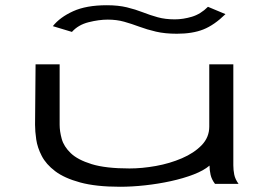

<svg xmlns="http://www.w3.org/2000/svg" viewBox="-20 -703 1040 734"><path d="M439 11Q347 11 286.5 -5.5Q226 -22 191 -48.5Q156 -75 139.5 -107Q123 -139 118.5 -170Q114 -201 114 -226L116 -457H208V-226Q208 -201 216 -172Q224 -143 250.5 -117.5Q277 -92 330.5 -75.5Q384 -59 475 -59Q523 -59 576 -68.5Q629 -78 675.5 -98Q722 -118 751 -148Q780 -178 780 -219V-457H872V-71Q872 -53 875.5 -35.5Q879 -18 892 0H802Q789 -17 785 -35Q781 -53 781 -70Q759 -51 720 -36Q681 -21 633 -10.5Q585 0 534.5 5.5Q484 11 439 11ZM775 -677 842 -649Q799 -607 757.5 -590.5Q716 -574 656 -574Q611 -574 576.5 -582Q542 -590 512.5 -601Q483 -612 454.5 -620Q426 -628 392 -628Q358 -628 318.5 -618Q279 -608 255 -581L182 -603Q209 -637 259.5 -660Q310 -683 388 -683Q432 -683 465 -675Q498 -667 526 -656Q554 -645 583 -637Q612 -629 648 -629Q680 -629 713.5 -639Q747 -649 775 -677Z"/></svg>

Font: Inconsolata UltraExpanded
Style: Regular
Weight: 400
Width: 9
Monospace: yes
Designer: Raph Levien, Cyreal, Brenton Simpson
Foundry: Raph Levien, Cyreal, Google
Version: Version 3.000; ttfautohint (v1.8.2.53-6de2)